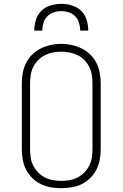

<svg xmlns="http://www.w3.org/2000/svg" viewBox="-20 -975 640 1003"><path d="M300 8Q273 8 245.5 3.5Q218 -1 193.5 -13Q169 -25 149 -44.5Q129 -64 116.5 -88.5Q104 -113 99 -140.5Q94 -168 94 -195V-540Q94 -567 99 -594.5Q104 -622 116.5 -646.5Q129 -671 149 -690.5Q169 -710 193.5 -722Q218 -734 245.5 -740Q273 -746 300 -746Q327 -746 354.5 -740Q382 -734 406.5 -722Q431 -710 451 -690.5Q471 -671 483.5 -646.5Q496 -622 501 -594.5Q506 -567 506 -540V-195Q506 -168 501 -140.5Q496 -113 483.5 -88.5Q471 -64 451 -44.5Q431 -25 406.5 -13Q382 -1 354.5 3.5Q327 8 300 8ZM300 -30Q322 -30 344 -34Q366 -38 385.5 -48Q405 -58 420.5 -74Q436 -90 446 -109.5Q456 -129 459.5 -151Q463 -173 463 -195V-540Q463 -562 459.5 -584Q456 -606 446 -626Q436 -646 420 -662Q404 -678 384 -687.5Q364 -697 342 -701Q320 -705 298 -705Q276 -705 254.5 -700.5Q233 -696 213.5 -686Q194 -676 178.5 -660Q163 -644 153.5 -624.5Q144 -605 140.5 -583.5Q137 -562 137 -540V-195Q137 -173 140.5 -151Q144 -129 154 -109.5Q164 -90 179.5 -74Q195 -58 214.5 -48Q234 -38 256 -34Q278 -30 300 -30ZM159 -815Q159 -843 167.5 -871Q176 -899 196 -918.5Q216 -938 244 -946.5Q272 -955 300 -955Q328 -955 356 -946.5Q384 -938 404 -918.5Q424 -899 432.5 -871Q441 -843 441 -815H399Q399 -835 393 -855Q387 -875 373 -889.5Q359 -904 339.5 -910.5Q320 -917 300 -917Q280 -917 260.5 -910.5Q241 -904 227 -889.5Q213 -875 207 -855Q201 -835 201 -815Z"/></svg>

Font: Iosevka Slab XLtEx
Style: Regular
Weight: 200
Width: 7
Monospace: yes
Designer: Belleve Invis
Foundry: Belleve Invis
Version: Version 11.1.0; ttfautohint (v1.8.3)